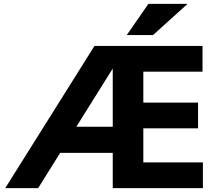

<svg xmlns="http://www.w3.org/2000/svg" viewBox="-20 -966 1105 986"><path d="M631 -786 742 -946H943L766 -786ZM559 0V-181H289L176 0H7L465 -730H1020V-598H716V-439H997V-307H716V-132H1022V0ZM372 -315H559V-614Z"/></svg>

Font: Freely
Style: Bold
Weight: 700
Designer: Kris Sowersby
Foundry: Klim Type Foundry
Version: Version 1.006;hotconv 1.0.113;makeotfexe 2.5.65598;200799169